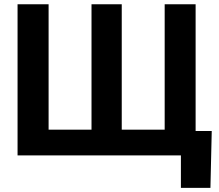

<svg xmlns="http://www.w3.org/2000/svg" viewBox="-20 -748 1054 924"><path d="M64.5 -727.5H213.9V-124H420.4V-727.5H565.9V-124H772.5V-727.5H921.4V0H64.5ZM850.6 156.2V0H808.6V-117.7H999L992.7 156.2Z"/></svg>

Font: Inter 16pt
Style: Bold
Weight: 700
Version: Version 4.001;git-66647c0bb